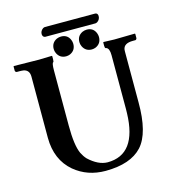

<svg xmlns="http://www.w3.org/2000/svg" viewBox="-118 -901 915 1012"><g transform="rotate(-15 339.0 -395.5)"><path d="M207 -568.8V-268.1Q207 -161.1 228 -115.2Q238.8 -93.3 252.9 -78.1Q304.2 -29.8 355 -28.8Q514.2 -28.8 520.5 -252Q521 -264.2 521 -275.9V-568.8Q521 -606.4 503.9 -612.3Q502.4 -612.8 501 -612.8Q496.1 -614.3 496.1 -626V-645L498 -647Q500 -647 557.1 -645L668.9 -647L670.9 -645V-621.1Q668.9 -614.3 663.1 -612.8H648.9Q599.6 -612.8 594.7 -579.6Q594.2 -574.2 594.2 -568.8V-293Q595.2 -124.5 533.2 -56.2Q470.7 11.7 334 12.2Q234.9 12.2 164.1 -46.9Q84.5 -114.7 84 -234.9V-568.8Q84 -605 52.7 -611.3Q42.5 -612.8 29.8 -612.8H16.1Q8.3 -614.3 6.8 -621.1V-645L8.8 -647Q9.8 -647 146 -645L215.8 -647L217.8 -645V-627.9Q217.3 -613.8 214.8 -612.8Q207 -610.4 207 -568.8ZM234.9 -679.2Q234.9 -713.4 265.6 -728Q277.3 -732.9 289.1 -732.9Q324.2 -732.9 337.4 -700.7Q341.8 -689.9 341.8 -679.2Q341.8 -643.6 310.5 -629.4Q299.8 -625 289.1 -625Q254.9 -625 240.2 -655.8Q234.9 -667.5 234.9 -679.2ZM375 -679.2Q375 -713.4 405.8 -728Q417.5 -732.9 429.2 -732.9Q464.4 -732.9 477.5 -700.7Q481.9 -689.9 481.9 -679.2Q481.9 -643.6 450.7 -629.4Q439.9 -625 429.2 -625Q395 -625 380.4 -655.8Q375 -667.5 375 -679.2ZM482.9 -752.9H209Q194.8 -754.4 193.8 -771Q193.8 -788.6 209.5 -799.8Q214.8 -802.7 219.2 -803.2H495.1Q508.3 -801.8 508.8 -786.1Q508.8 -767.1 492.7 -756.3Q487.3 -753.4 482.9 -752.9Z"/></g></svg>

Font: Linux Libertine O
Style: Semibold
Weight: 700
Designer: Philipp H. Poll
Foundry: Philipp H. Poll
Version: Version 5.0.0